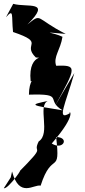

<svg xmlns="http://www.w3.org/2000/svg" viewBox="-36 -756 441 1002"><path d="M20 170 27 139C65 281 141 204 176 213C236 25 281 166 257 -41C329 -40 294 31 234 -7C374 -168 320 -181 328 -165C256 -122 306 -212 352 -375L249 -200C367 -411 365 -416 257 -413C241 -460 280 -496 290 -564C242 -588 161 -591 307 -579C145 -661 185 -691 107 -628C237 -757 107 -715 33 -736L-5 -666C38 -714 23 -676 32 -589C207 -530 76 -529 151 -456C240 -447 106 -499 124 -332C226 -342 116 -409 115 -262C307 -268 197 -235 291 -180C115 -208 119 -209 213 -229C159 -203 230 -59 166 -18C129 56 217 -14 57 147C102 95 6 235 -16 226Z"/></svg>

Font: Asimov Silicon
Style: Regular
Weight: 400
Designer: Google
Version: Version 2.000980; 2014